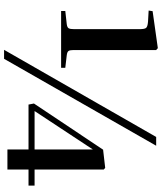

<svg xmlns="http://www.w3.org/2000/svg" viewBox="52 -814 776 919"><g transform="rotate(90 439.5 -354.0)"><path d="M32 -259V-279L95 -286Q111 -288 115 -295.5Q119 -303 119 -321V-635Q119 -656 114 -664.5Q109 -673 83 -675L30 -678L33 -697L210 -722L219 -714V-319Q219 -301 223.5 -294.5Q228 -288 244 -286L304 -279V-259ZM218 14 635 -714H677L261 14ZM695 -2V-103H480L475 -129L696 -460L783 -470L791 -463V-132H868V-103H791V-2ZM511 -132H695V-397V-411Z"/></g></svg>

Font: Literata 60pt Medium
Style: Regular
Weight: 500
Designer: Latin by Veronika Burian and Jose Scaglione. Greek by Irene Vlachou. Cyrillic by Vera Evstafieva.
Foundry: TypeTogether
Version: Version 3.103;gftools[0.9.29]